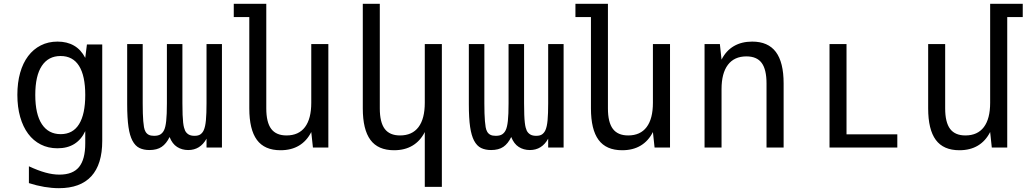

<svg xmlns="http://www.w3.org/2000/svg" viewBox="-20 -780 5458 1015"><path d="M291.5 214.8Q254.4 214.8 214.1 208Q173.8 201.2 132.8 188V99.1Q157.2 110.4 179 118.7Q200.7 127 220.2 132.3Q239.7 137.7 258.1 140.4Q276.4 143.1 294.4 143.1Q365.2 143.1 397.9 102.8Q430.7 62.5 430.7 -22V-86.9Q410.2 -42.5 373.5 -19.3Q336.9 3.9 283.7 3.9Q234.9 3.9 195.6 -16.1Q156.2 -36.1 128.9 -72.8Q101.6 -109.4 86.7 -161.6Q71.8 -213.9 71.8 -278.3Q71.8 -342.8 86.4 -394.8Q101.1 -446.8 128.7 -483.4Q156.2 -520 195.6 -540Q234.9 -560.1 284.2 -560.1Q334.5 -560.1 371.3 -538.8Q408.2 -517.6 430.7 -474.1L439.5 -544.9H520.5V-35.2Q520.5 88.9 462.6 151.9Q404.8 214.8 291.5 214.8ZM300.8 -70.8Q365.2 -70.8 397.9 -123.5Q430.7 -176.3 430.7 -277.8Q430.7 -379.4 397.9 -431.6Q365.2 -483.9 300.3 -483.9Q235.8 -483.9 201.2 -431.9Q166.5 -379.9 166.5 -278.3Q166.5 -176.3 201.4 -123.5Q236.3 -70.8 300.8 -70.8Z M770 13.2Q739.7 13.2 717.3 2.4Q694.8 -8.3 679.7 -37.1Q672.9 -50.3 667.7 -67.9Q662.6 -85.4 659.2 -108.6Q655.8 -131.8 654.1 -161.9Q652.3 -191.9 652.3 -230V-546.9H734.4V-233.9Q734.4 -175.8 737.3 -140.1Q738.8 -122.1 741.2 -107.7Q743.7 -93.3 749.8 -83Q755.9 -72.8 766.4 -67.4Q776.9 -62 794.4 -62Q816.4 -62 828.4 -69.8Q840.3 -77.6 847.2 -91.8Q855 -107.4 858.6 -140.6Q862.3 -173.8 862.3 -233.9V-546.9H944.3V-233.9Q944.3 -197.8 945.3 -173.1Q946.3 -148.4 948.2 -131.8Q950.2 -115.2 952.9 -105.5Q955.6 -95.7 958.5 -89.4Q964.8 -76.7 976.8 -69.3Q988.8 -62 1008.3 -62Q1029.3 -62 1040.3 -70.3Q1051.3 -78.6 1057.1 -91.8Q1065.4 -109.9 1068.6 -144.5Q1071.8 -179.2 1071.8 -233.9V-546.9H1153.3V0H1071.8V-46.9Q1038.6 13.2 975.1 13.2Q941.9 13.2 916.3 -3.2Q890.6 -19.5 876.5 -55.7Q859.4 -20.5 834.7 -3.7Q810.1 13.2 770 13.2Z M1462.9 14.2Q1378.4 14.2 1338.1 -40.5Q1297.9 -95.2 1297.9 -207V-689.9H1215.8V-759.8H1387.7V-207Q1387.7 -133.3 1413.8 -98.6Q1439.9 -64 1494.6 -64Q1559.1 -64 1592.3 -108.2Q1625.5 -152.3 1625.5 -236.8V-546.9H1715.8V0H1634.3L1625.5 -82Q1601.6 -34.7 1560.8 -10.3Q1520 14.2 1462.9 14.2Z M2225.6 -82Q2201.7 -34.7 2160.9 -10.3Q2120.1 14.2 2063 14.2Q1978.5 14.2 1938.2 -40.5Q1897.9 -95.2 1897.9 -207V-759.8H1987.8V-207Q1987.8 -133.3 2013.9 -98.6Q2040 -64 2094.7 -64Q2159.2 -64 2192.4 -108.2Q2225.6 -152.3 2225.6 -236.8V-546.9H2315.9V208H2225.6Z M2576.2 13.2Q2545.9 13.2 2523.4 2.4Q2501 -8.3 2485.8 -37.1Q2479 -50.3 2473.9 -67.9Q2468.8 -85.4 2465.3 -108.6Q2461.9 -131.8 2460.2 -161.9Q2458.5 -191.9 2458.5 -230V-546.9H2540.5V-233.9Q2540.5 -175.8 2543.5 -140.1Q2544.9 -122.1 2547.4 -107.7Q2549.8 -93.3 2555.9 -83Q2562 -72.8 2572.5 -67.4Q2583 -62 2600.6 -62Q2622.6 -62 2634.5 -69.8Q2646.5 -77.6 2653.3 -91.8Q2661.1 -107.4 2664.8 -140.6Q2668.5 -173.8 2668.5 -233.9V-546.9H2750.5V-233.9Q2750.5 -197.8 2751.5 -173.1Q2752.4 -148.4 2754.4 -131.8Q2756.3 -115.2 2759 -105.5Q2761.7 -95.7 2764.6 -89.4Q2771 -76.7 2783 -69.3Q2794.9 -62 2814.5 -62Q2835.4 -62 2846.4 -70.3Q2857.4 -78.6 2863.3 -91.8Q2871.6 -109.9 2874.8 -144.5Q2877.9 -179.2 2877.9 -233.9V-546.9H2959.5V0H2877.9V-46.9Q2844.7 13.2 2781.2 13.2Q2748 13.2 2722.4 -3.2Q2696.8 -19.5 2682.6 -55.7Q2665.5 -20.5 2640.9 -3.7Q2616.2 13.2 2576.2 13.2Z M3269 14.2Q3184.6 14.2 3144.3 -40.5Q3104 -95.2 3104 -207V-689.9H3022V-759.8H3193.8V-207Q3193.8 -133.3 3220 -98.6Q3246.1 -64 3300.8 -64Q3365.2 -64 3398.4 -108.2Q3431.6 -152.3 3431.6 -236.8V-546.9H3522V0H3440.4L3431.6 -82Q3407.7 -34.7 3366.9 -10.3Q3326.2 14.2 3269 14.2Z M3704.6 -546.9H3785.6L3794.4 -464.8Q3818.4 -512.2 3859.4 -536.1Q3900.4 -560.1 3956.5 -560.1Q4040.5 -560.1 4081.5 -505.4Q4122.6 -450.7 4122.6 -338.9V0H4032.2V-338.9Q4032.2 -412.6 4006.6 -447.3Q3981 -481.9 3925.8 -481.9Q3861.8 -481.9 3828.1 -437.5Q3794.4 -393.1 3794.4 -309.1V0H3704.6Z M4365.2 -546.9H4455.1V-69.8H4723.6V0H4365.2Z M5051.8 14.2Q4967.3 14.2 4927 -40.5Q4886.7 -95.2 4886.7 -207V-546.9H4976.6V-207Q4976.6 -133.3 5002.7 -98.6Q5028.8 -64 5083.5 -64Q5147.9 -64 5181.2 -108.2Q5214.4 -152.3 5214.4 -236.8V-759.8H5386.7V-689.9H5304.7V0H5223.1L5214.4 -82Q5190.4 -34.7 5149.7 -10.3Q5108.9 14.2 5051.8 14.2Z"/></svg>

Font: Hack
Style: Regular
Weight: 400
Monospace: yes
Designer: Christopher Simpkins
Foundry: Christopher Simpkins
Version: Version 2.019; ttfautohint (v1.4.1) -l 4 -r 80 -G 350 -x 0 -